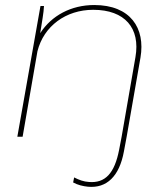

<svg xmlns="http://www.w3.org/2000/svg" viewBox="-20 -544 655 764"><path d="M49 0H70L129 -340C154 -440 242 -505 351 -505C477 -505 539 -432 519 -317L464 0L454 52C436 145 399 186 333 180C314 179 294 172 275 162L271 182C289 192 310 197 330 199C405 206 455 157 473 59L484 0L539 -315C559 -432 499 -524 355 -524C263 -524 185 -482 140 -412C147 -458 154 -493 155 -520H141Z"/></svg>

Font: Fixel Display 20240404 Thin
Style: Italic
Weight: 100
Italic angle: -10°
Designer: AlfaBravo + MacPaw
Foundry: Kyrylo Tkachov, Marchela Mozhyna, Serhii Makarenko, Maria Weinstein, Zakhar Kryvoshyya
Version: Version 1.211;Glyphs 3.2 (3225)